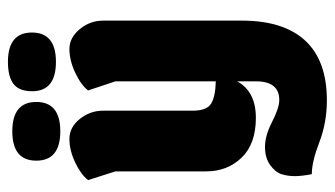

<svg xmlns="http://www.w3.org/2000/svg" viewBox="-200 -529 844 484"><g transform="rotate(-90 222.0 -287.0)"><path d="M234 -628Q234 -661 252.5 -675Q271 -689 308 -689Q382 -689 382 -628.5Q382 -568 308 -568Q234 -568 234 -628ZM133 -678Q207 -678 207 -617.5Q207 -557 133 -557Q59 -557 59 -617.5Q59 -678 133 -678ZM212 -5Q259 -5 259 -64V-111Q233 -64 167 -64Q101 -64 66.5 -100Q32 -136 32 -189V-418L10 -487Q24 -505 54.5 -519.5Q85 -534 114 -534Q143 -534 164 -508Q185 -482 185 -449V-223Q185 -188 202.5 -177Q220 -166 259 -165V-418L236 -487Q250 -505 281 -519.5Q312 -534 340.5 -534Q369 -534 390.5 -508Q412 -482 412 -449V-99Q412 6 361.5 60.5Q311 115 211 115Q155 115 105.5 96Q56 77 25 77Q20 52 20 34Q20 16 25 0.5Q30 -15 48 -28Q66 -41 94 -41Q122 -41 157 -23Q192 -5 212 -5Z"/></g></svg>

Font: Chela One Cyrilic
Style: Regular
Weight: 400
Designer: Miguel Hernandez
Foundry: LatinoType
Version: Version 1.001